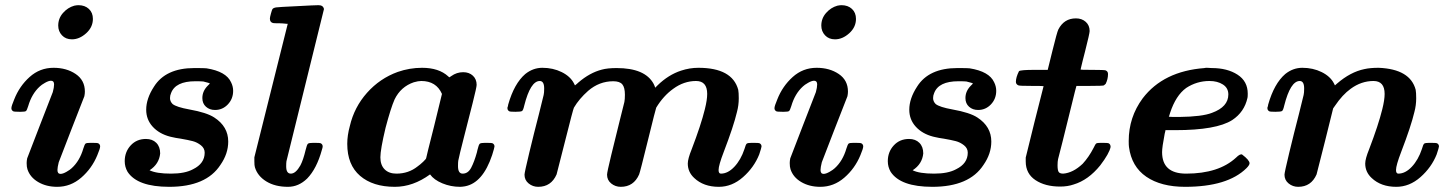

<svg xmlns="http://www.w3.org/2000/svg" viewBox="-20 -714 5607 742"><path d="M258 -562Q234 -562 219.5 -577.5Q205 -593 205 -615Q205 -643 223.5 -664Q242 -685 267 -692Q277 -694 283 -694Q308 -694 323.5 -679.5Q339 -665 339 -641Q339 -609 313 -585.5Q287 -562 258 -562ZM187 -452Q237 -452 272.5 -428Q308 -404 308 -360Q308 -352 306 -342Q305 -340 256 -214Q207 -88 207 -87Q202 -67 202 -57Q202 -42 214 -42Q223 -42 237 -50Q251 -58 257 -64Q288 -92 302 -140Q307 -156 310.5 -159Q314 -162 330 -162H336Q357 -162 360 -160Q367 -156 367 -148Q367 -140 356 -114Q335 -63 294 -27.5Q253 8 201 8Q159 8 127.5 -10.5Q96 -29 86 -60Q83 -69 83 -84Q83 -92 85 -102Q86 -104 134.5 -230.5Q183 -357 184 -358Q189 -376 189 -388Q189 -402 177 -402Q168 -402 154 -394Q140 -386 134 -380Q103 -352 89 -304Q84 -288 80.5 -285Q77 -282 61 -282H55Q34 -282 31 -284Q24 -288 24 -296Q24 -304 35 -330Q55 -381 94.5 -416.5Q134 -452 187 -452Z M558 -56Q584 -43 641 -43Q695 -43 726 -60Q771 -82 771 -124Q771 -141 756.5 -152.5Q742 -164 725 -168.5Q708 -173 679 -178Q671 -179 660 -181Q649 -183 643.5 -184.5Q638 -186 637 -186Q595 -197 570 -224.5Q545 -252 545 -290Q545 -333 575 -379Q620 -451 731 -451Q771 -451 778 -450Q854 -438 873 -396Q881 -380 881 -363Q881 -332 860.5 -310.5Q840 -289 811 -289Q790 -289 776 -301.5Q762 -314 762 -335Q762 -362 783 -383L791 -391Q791 -393 766 -399Q760 -400 735 -400Q658 -400 641 -354Q637 -345 637 -335Q637 -322 647 -312Q662 -300 712 -291Q779 -279 808 -260Q862 -225 862 -167Q862 -120 832 -77Q777 8 634 8Q511 8 473 -50Q462 -69 462 -91Q462 -127 485 -152Q508 -177 544 -177Q569 -177 584 -162Q599 -147 599 -121Q595 -80 558 -56Z M1211 -694Q1229 -694 1232 -679L1087 -91Q1086 -85 1086 -71Q1086 -43 1104 -43Q1123 -43 1141 -75Q1152 -96 1161 -134Q1166 -155 1170 -158.5Q1174 -162 1191 -162H1196Q1217 -162 1220 -160Q1227 -156 1227 -148Q1227 -144 1224 -135Q1204 -62 1167 -24Q1134 8 1093 8Q1043 8 1009 -13Q975 -34 965 -68Q963 -74 963 -91V-106L1092 -622H1088Q1087 -622 1083 -622.5Q1079 -623 1072.5 -623.5Q1066 -624 1061 -624Q1056 -624 1050 -624Q1044 -624 1040 -624.5Q1036 -625 1035 -625Q1023 -628 1023 -642Q1023 -647 1027 -661.5Q1031 -676 1033 -679Q1037 -684 1048 -685.5Q1059 -687 1124 -690Q1197 -694 1211 -694Z M1506 8Q1421 8 1371.5 -34.5Q1322 -77 1322 -158Q1322 -191 1332 -227Q1349 -300 1398.5 -355.5Q1448 -411 1517 -436Q1563 -452 1611 -452Q1676 -452 1712 -419Q1716 -414 1718 -416L1724 -420Q1745 -435 1770 -435Q1793 -435 1807.5 -421.5Q1822 -408 1822 -386Q1822 -377 1806.5 -315.5Q1791 -254 1773 -184Q1755 -114 1751 -93Q1750 -87 1750 -72Q1750 -43 1768 -43Q1789 -43 1801 -66Q1813 -89 1823 -125Q1824 -131 1825 -134Q1830 -155 1834 -158.5Q1838 -162 1855 -162H1860Q1881 -162 1884 -160Q1891 -156 1891 -148Q1891 -144 1882 -115Q1846 -7 1777 6Q1765 8 1758 8Q1722 8 1689.5 -5.5Q1657 -19 1642 -40Q1576 8 1506 8ZM1688 -351Q1666 -401 1608 -401Q1596 -401 1579 -396Q1529 -379 1505 -330Q1490 -296 1470 -220Q1450 -136 1450 -106Q1450 -76 1466.5 -59.5Q1483 -43 1512 -43Q1559 -43 1594 -71Q1604 -78 1615.5 -89Q1627 -100 1627 -103Q1627 -106 1658 -228Z M2060 8Q2039 8 2023 -5Q2007 -18 2007 -39Q2007 -47 2025.5 -124Q2044 -201 2063 -274L2081 -347Q2083 -355 2083 -372Q2083 -401 2066 -401Q2030 -401 2006 -306Q2002 -288 1997.5 -285Q1993 -282 1972 -282Q1951 -282 1948 -284Q1941 -288 1941 -296V-298Q1942 -301 1943 -304Q1944 -307 1944 -310Q1967 -391 2010 -428Q2040 -452 2076 -452Q2117 -452 2150.5 -435.5Q2184 -419 2198 -392L2202 -384Q2210 -390 2215 -395Q2259 -433 2306 -445Q2328 -451 2363 -451Q2473 -451 2506 -390Q2511 -380 2512 -375L2521 -384Q2563 -425 2612 -441Q2645 -452 2679 -452Q2810 -452 2833 -367Q2835 -356 2835 -334Q2835 -307 2828 -281Q2815 -226 2777 -127Q2757 -75 2757 -57Q2757 -43 2766 -43Q2793 -43 2818 -69.5Q2843 -96 2857 -138Q2862 -156 2866 -159Q2870 -162 2886 -162H2892Q2913 -162 2916 -160Q2923 -156 2923 -148Q2923 -144 2914 -117Q2894 -67 2851.5 -29.5Q2809 8 2758 8Q2699 8 2663 -26Q2638 -49 2638 -82Q2638 -100 2653 -137Q2689 -231 2704 -292Q2713 -328 2713 -351Q2713 -401 2670 -401Q2623 -401 2582 -371Q2544 -344 2516 -298Q2514 -294 2484 -172Q2454 -50 2450 -40Q2429 8 2379 8Q2358 8 2342 -5Q2326 -18 2326 -39Q2326 -48 2342 -114Q2358 -180 2375 -248Q2392 -316 2393 -320Q2395 -330 2395 -348Q2395 -376 2385 -388Q2375 -400 2350 -400Q2296 -400 2253 -363Q2218 -332 2198 -298Q2195 -293 2164 -169.5Q2133 -46 2131 -40Q2110 8 2060 8Z M3207 -562Q3183 -562 3168.5 -577.5Q3154 -593 3154 -615Q3154 -643 3172.5 -664Q3191 -685 3216 -692Q3226 -694 3232 -694Q3257 -694 3272.5 -679.5Q3288 -665 3288 -641Q3288 -609 3262 -585.5Q3236 -562 3207 -562ZM3136 -452Q3186 -452 3221.5 -428Q3257 -404 3257 -360Q3257 -352 3255 -342Q3254 -340 3205 -214Q3156 -88 3156 -87Q3151 -67 3151 -57Q3151 -42 3163 -42Q3172 -42 3186 -50Q3200 -58 3206 -64Q3237 -92 3251 -140Q3256 -156 3259.5 -159Q3263 -162 3279 -162H3285Q3306 -162 3309 -160Q3316 -156 3316 -148Q3316 -140 3305 -114Q3284 -63 3243 -27.5Q3202 8 3150 8Q3108 8 3076.5 -10.5Q3045 -29 3035 -60Q3032 -69 3032 -84Q3032 -92 3034 -102Q3035 -104 3083.5 -230.5Q3132 -357 3133 -358Q3138 -376 3138 -388Q3138 -402 3126 -402Q3117 -402 3103 -394Q3089 -386 3083 -380Q3052 -352 3038 -304Q3033 -288 3029.5 -285Q3026 -282 3010 -282H3004Q2983 -282 2980 -284Q2973 -288 2973 -296Q2973 -304 2984 -330Q3004 -381 3043.5 -416.5Q3083 -452 3136 -452Z M3507 -56Q3533 -43 3590 -43Q3644 -43 3675 -60Q3720 -82 3720 -124Q3720 -141 3705.5 -152.5Q3691 -164 3674 -168.5Q3657 -173 3628 -178Q3620 -179 3609 -181Q3598 -183 3592.5 -184.5Q3587 -186 3586 -186Q3544 -197 3519 -224.5Q3494 -252 3494 -290Q3494 -333 3524 -379Q3569 -451 3680 -451Q3720 -451 3727 -450Q3803 -438 3822 -396Q3830 -380 3830 -363Q3830 -332 3809.5 -310.5Q3789 -289 3760 -289Q3739 -289 3725 -301.5Q3711 -314 3711 -335Q3711 -362 3732 -383L3740 -391Q3740 -393 3715 -399Q3709 -400 3684 -400Q3607 -400 3590 -354Q3586 -345 3586 -335Q3586 -322 3596 -312Q3611 -300 3661 -291Q3728 -279 3757 -260Q3811 -225 3811 -167Q3811 -120 3781 -77Q3726 8 3583 8Q3460 8 3422 -50Q3411 -69 3411 -91Q3411 -127 3434 -152Q3457 -177 3493 -177Q3518 -177 3533 -162Q3548 -147 3548 -121Q3544 -80 3507 -56Z M4077 7Q4019 7 3981.5 -18Q3944 -43 3944 -90V-105L3978 -243L4013 -381Q4013 -382 3967 -382Q3920 -382 3916 -384Q3906 -388 3906 -398Q3906 -415 3918 -439Q3924 -444 3978 -444H4029L4047 -517Q4065 -590 4070 -600Q4092 -643 4138 -643Q4161 -643 4176 -629.5Q4191 -616 4191 -594Q4191 -585 4173 -514Q4169 -499 4164.5 -481Q4160 -463 4158 -454L4156 -445Q4156 -444 4202 -444Q4248 -444 4253 -442Q4262 -438 4262 -428Q4262 -408 4253 -390Q4248 -385 4246 -384Q4242 -382 4191 -382H4140Q4138 -377 4121 -307Q4104 -237 4087 -169.5Q4070 -102 4069 -99Q4067 -90 4067 -75Q4067 -57 4071 -50Q4075 -43 4089 -43Q4127 -46 4164 -81Q4188 -107 4206 -142Q4213 -157 4216.5 -159.5Q4220 -162 4235 -162H4241Q4261 -162 4265 -160Q4272 -156 4272 -146Q4267 -121 4232 -75Q4186 -18 4129 -1Q4106 7 4077 7Z M4471 -126Q4471 -43 4564 -43Q4690 -43 4757 -105Q4772 -120 4780 -117Q4809 -95 4809 -83Q4809 -76 4797 -64Q4724 8 4560 8Q4467 8 4410 -31Q4353 -70 4343 -146Q4342 -152 4342 -169Q4342 -261 4396 -334Q4476 -439 4635 -451Q4639 -453 4663 -451Q4723 -451 4762.5 -425.5Q4802 -400 4802 -352Q4802 -340 4801 -336Q4789 -281 4742 -250Q4681 -211 4522 -211H4484Q4484 -208 4481 -197Q4471 -145 4471 -126ZM4727 -349Q4727 -374 4706 -387.5Q4685 -401 4654 -401Q4605 -401 4564 -374Q4524 -345 4502 -278Q4498 -264 4497 -263Q4497 -262 4537 -262Q4626 -263 4664 -278Q4727 -301 4727 -349Z M4997 8Q4976 8 4960 -5Q4944 -18 4944 -39Q4944 -47 4962.5 -124Q4981 -201 5000 -274L5018 -347Q5020 -355 5020 -372Q5020 -401 5003 -401Q4967 -401 4943 -306Q4939 -288 4934.5 -285Q4930 -282 4909 -282Q4888 -282 4885 -284Q4878 -288 4878 -296V-298Q4879 -301 4880 -304Q4881 -307 4881 -310Q4904 -391 4947 -428Q4977 -452 5013 -452Q5054 -452 5087.5 -435.5Q5121 -419 5135 -392L5139 -384L5147 -391Q5199 -436 5253 -447Q5275 -452 5308 -452Q5430 -447 5451 -367Q5453 -356 5453 -334Q5453 -307 5446 -281Q5433 -226 5395 -127Q5375 -75 5375 -57Q5375 -43 5384 -43Q5411 -43 5436 -69.5Q5461 -96 5475 -138Q5480 -156 5484 -159Q5488 -162 5504 -162H5510Q5531 -162 5534 -160Q5541 -156 5541 -148Q5541 -144 5532 -117Q5512 -67 5469.5 -29.5Q5427 8 5376 8Q5317 8 5281 -26Q5256 -49 5256 -82Q5256 -100 5271 -137Q5307 -231 5322 -292Q5331 -328 5331 -351Q5331 -401 5288 -401Q5241 -401 5200 -371Q5168 -348 5139 -305L5132 -295L5101 -170Q5070 -46 5068 -40Q5047 8 4997 8Z"/></svg>

Font: KaTeX_Math
Style: Bold Italic
Weight: 700
Version: Version 3699957226